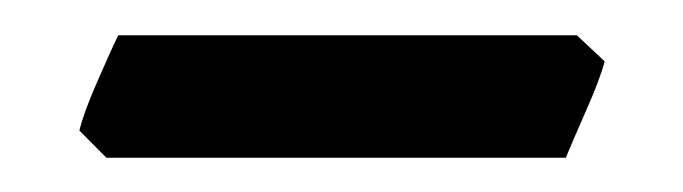

<svg xmlns="http://www.w3.org/2000/svg" viewBox="-20 -306 395 111"><path d="M329.6 -270.5Q326.7 -259.8 318.6 -241.5Q310.5 -223.1 307.1 -214.8H41.5L25.9 -230.5Q28.3 -240.7 36.1 -258.5Q43.9 -276.4 48.3 -285.6H313.5Z"/></svg>

Font: Gentium Plus
Style: Bold
Weight: 700
Designer: Victor Gaultney, Annie Olsen, Iska Routamaa, Becca Hirsbrunner
Foundry: SIL International
Version: Version 6.101